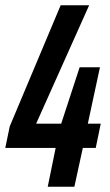

<svg xmlns="http://www.w3.org/2000/svg" viewBox="-21 -708 417 728"><path d="M160 0 190 -147H-1L16 -229L209 -688H317L116 -239H211L281 -453H358L312 -239H361L342 -147H293L261 0Z"/></svg>

Font: Saira ExtraCondensed SemiBold
Style: Italic
Weight: 600
Width: 2
Italic angle: -12°
Designer: Hector Gatti with collaboration of the Omnibus-Type team
Foundry: Omnibus-Type
Version: Version 1.101